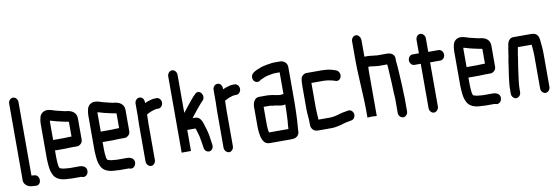

<svg xmlns="http://www.w3.org/2000/svg" viewBox="-57 -1140 4728 1624"><g transform="rotate(-10 2307.5 -328.0)"><path d="M44 -661V-16C37 30 77 60 118 60C124 61 129 61 135 61L146 62C157 63 166 60 175 52C200 27 185 -25 152 -27L124 -30V-661C124 -686 105 -706 84 -706C63 -706 44 -686 44 -661Z M445 -294H365C362 -294 360 -294 357 -293V-449C357 -451 357 -455 358 -460C370 -456 379 -456 391 -451C422 -441 455 -436 487 -428L501 -426C504 -425 509 -424 513 -423H515V-296H498C487 -296 458 -294 445 -294ZM498 -206H546C556 -205 565 -209 577 -218C589 -227 595 -240 595 -257V-441C593 -490 554 -511 511 -515L496 -517C492 -518 487 -519 483 -520C466 -523 447 -530 429 -533C403 -539 379 -552 349 -552C318 -552 292 -531 285 -503C281 -491 277 -465 277 -449V-142C277 -129 278 -118 279 -108C282 -70 285 -40 298 -14C317 35 367 52 429 52C438 52 447 54 456 54H535C539 54 543 56 547 57C570 65 592 45 596 25C606 -18 570 -36 537 -36H449C443 -37 437 -38 430 -38C427 -38 422 -38 417 -39C400 -39 385 -45 371 -49C368 -54 362 -65 362 -74C359 -96 357 -118 357 -143V-205C360 -204 362 -204 365 -204H445C458 -204 486 -206 498 -206Z M854 -294H774C771 -294 769 -294 766 -293V-449C766 -451 766 -455 767 -460C779 -456 788 -456 800 -451C831 -441 864 -436 896 -428L910 -426C913 -425 918 -424 922 -423H924V-296H907C896 -296 867 -294 854 -294ZM907 -206H955C965 -205 974 -209 986 -218C998 -227 1004 -240 1004 -257V-441C1002 -490 963 -511 920 -515L905 -517C901 -518 896 -519 892 -520C875 -523 856 -530 838 -533C812 -539 788 -552 758 -552C727 -552 701 -531 694 -503C690 -491 686 -465 686 -449V-142C686 -129 687 -118 688 -108C691 -70 694 -40 707 -14C726 35 776 52 838 52C847 52 856 54 865 54H944C948 54 952 56 956 57C979 65 1001 45 1005 25C1015 -18 979 -36 946 -36H858C852 -37 846 -38 839 -38C836 -38 831 -38 826 -39C809 -39 794 -45 780 -49C777 -54 771 -65 771 -74C768 -96 766 -118 766 -143V-205C769 -204 771 -204 774 -204H854C867 -204 895 -206 907 -206Z M1097 -476V-374C1097 -349 1095 -318 1095 -293V21C1095 45 1115 66 1136 66C1157 66 1175 45 1175 21V-295C1175 -318 1177 -347 1177 -369C1193 -378 1215 -389 1234 -394C1242 -396 1250 -400 1259 -400C1263 -401 1268 -401 1272 -401H1280C1301 -401 1319 -422 1319 -446C1319 -470 1301 -491 1280 -491H1272C1266 -491 1261 -491 1256 -490C1249 -490 1241 -489 1233 -486C1213 -481 1194 -475 1177 -467V-476C1177 -501 1160 -521 1138 -521C1116 -521 1097 -501 1097 -476Z M1409 -655V0H1489V-181H1559C1563 -173 1565 -169 1565 -168C1571 -148 1576 -128 1582 -109C1585 -94 1586 -79 1590 -65C1594 -47 1595 -24 1599 -6C1604 31 1651 45 1670 12C1681 -5 1676 -21 1673 -42C1671 -65 1666 -82 1664 -105C1660 -122 1656 -144 1651 -159L1645 -177C1634 -218 1619 -271 1575 -271H1550L1551 -272C1569 -295 1585 -316 1603 -338L1618 -356C1626 -366 1634 -375 1643 -385C1649 -391 1653 -396 1659 -402C1696 -439 1648 -508 1609 -470C1602 -463 1596 -458 1588 -449L1563 -420C1537 -390 1515 -357 1489 -327V-655C1489 -679 1470 -700 1449 -700C1428 -700 1409 -679 1409 -655Z M1767 -476V-374C1767 -349 1765 -318 1765 -293V21C1765 45 1785 66 1806 66C1827 66 1845 45 1845 21V-295C1845 -318 1847 -347 1847 -369C1863 -378 1885 -389 1904 -394C1912 -396 1920 -400 1929 -400C1933 -401 1938 -401 1942 -401H1950C1971 -401 1989 -422 1989 -446C1989 -470 1971 -491 1950 -491H1942C1936 -491 1931 -491 1926 -490C1919 -490 1911 -489 1903 -486C1883 -481 1864 -475 1847 -467V-476C1847 -501 1830 -521 1808 -521C1786 -521 1767 -501 1767 -476Z M2316 -336C2294 -336 2269 -344 2248 -347L2231 -349C2224 -350 2217 -351 2209 -351H2135C2098 -351 2079 -313 2079 -273V-101C2079 -94 2079 -86 2080 -79C2085 -15 2096 50 2158 50H2337C2343 50 2350 50 2354 49C2385 49 2412 27 2412 -7C2413 -14 2413 -21 2413 -27C2413 -32 2413 -37 2414 -44C2417 -78 2419 -102 2420 -139C2421 -175 2423 -216 2423 -252V-556C2423 -592 2394 -615 2363 -615H2303C2291 -615 2279 -612 2269 -610L2252 -608C2226 -602 2202 -599 2181 -589C2164 -580 2146 -577 2132 -565C2119 -558 2111 -548 2107 -532C2099 -492 2136 -464 2166 -484C2169 -487 2173 -490 2177 -492C2196 -498 2213 -510 2235 -514C2257 -517 2281 -525 2303 -525H2343V-338C2333 -340 2326 -336 2316 -336ZM2160 -86C2159 -91 2159 -96 2159 -101V-261H2210C2213 -261 2217 -261 2221 -260L2237 -257C2243 -256 2250 -256 2257 -255C2278 -253 2295 -246 2316 -246C2327 -246 2334 -248 2343 -249C2343 -202 2341 -148 2338 -105C2336 -88 2333 -55 2333 -40H2166C2163 -55 2160 -68 2160 -86Z M2519 -37C2519 -27 2523 -15 2531 -5C2543 11 2558 16 2582 16H2690C2706 16 2722 15 2735 12C2756 8 2782 3 2799 -4C2810 -8 2825 -10 2838 -13C2863 -19 2883 -16 2896 -37C2917 -69 2890 -112 2858 -106C2831 -101 2799 -97 2774 -88C2749 -80 2722 -74 2690 -74H2597V-77C2597 -100 2593 -124 2593 -147C2592 -155 2592 -167 2592 -179V-390H2698C2703 -390 2708 -390 2711 -389C2732 -389 2754 -383 2773 -379L2786 -375L2795 -372C2818 -362 2839 -379 2844 -398C2852 -425 2837 -449 2821 -456L2812 -460C2784 -470 2750 -479 2715 -479C2711 -480 2706 -480 2700 -480H2565C2545 -480 2526 -465 2520 -450C2514 -436 2512 -402 2512 -378V-177C2512 -140 2518 -107 2518 -74C2518 -63 2519 -49 2519 -37Z M3032 -722C3011 -722 2992 -702 2992 -677V-505C2992 -417 3000 -322 3003 -234C3005 -186 3008 -145 3008 -98V-19L3047 -21C3058 -20 3073 -19 3083 -19H3088V-415C3088 -422 3090 -433 3090 -441H3103C3113 -441 3125 -439 3135 -437L3156 -435C3164 -434 3171 -434 3177 -433H3251C3254 -410 3254 -384 3256 -359C3260 -304 3262 -243 3264 -185C3265 -158 3269 -134 3267 -108V-12C3267 11 3286 31 3307 31C3328 31 3347 11 3347 -12V-107C3348 -119 3347 -132 3346 -146C3345 -176 3344 -208 3343 -240C3338 -311 3337 -383 3329 -449V-470C3329 -506 3298 -523 3265 -523H3179C3175 -524 3169 -524 3163 -525L3143 -527C3129 -528 3115 -531 3103 -531H3072V-670C3072 -699 3053 -722 3032 -722Z M3531 -594V-479H3476C3455 -479 3437 -458 3437 -434C3437 -410 3455 -389 3476 -389H3531V-8C3531 16 3549 37 3570 37C3591 37 3611 16 3611 -8V-387H3700C3721 -387 3739 -408 3739 -432C3739 -456 3721 -477 3700 -477H3611V-594C3611 -618 3591 -639 3570 -639C3549 -639 3531 -618 3531 -594Z M3996 -294H3916C3913 -294 3911 -294 3908 -293V-449C3908 -451 3908 -455 3909 -460C3921 -456 3930 -456 3942 -451C3973 -441 4006 -436 4038 -428L4052 -426C4055 -425 4060 -424 4064 -423H4066V-296H4049C4038 -296 4009 -294 3996 -294ZM4049 -206H4097C4107 -205 4116 -209 4128 -218C4140 -227 4146 -240 4146 -257V-441C4144 -490 4105 -511 4062 -515L4047 -517C4043 -518 4038 -519 4034 -520C4017 -523 3998 -530 3980 -533C3954 -539 3930 -552 3900 -552C3869 -552 3843 -531 3836 -503C3832 -491 3828 -465 3828 -449V-142C3828 -129 3829 -118 3830 -108C3833 -70 3836 -40 3849 -14C3868 35 3918 52 3980 52C3989 52 3998 54 4007 54H4086C4090 54 4094 56 4098 57C4121 65 4143 45 4147 25C4157 -18 4121 -36 4088 -36H4000C3994 -37 3988 -38 3981 -38C3978 -38 3973 -38 3968 -39C3951 -39 3936 -45 3922 -49C3919 -54 3913 -65 3913 -74C3910 -96 3908 -118 3908 -143V-205C3911 -204 3913 -204 3916 -204H3996C4009 -204 4037 -206 4049 -206Z M4317 -7V-34C4317 -39 4317 -47 4318 -58C4318 -68 4319 -77 4320 -85C4324 -126 4332 -174 4337 -214C4341 -249 4350 -286 4353 -321C4356 -342 4360 -362 4364 -382C4364 -383 4363 -384 4364 -385H4482C4483 -383 4483 -375 4484 -373L4486 -349C4487 -331 4489 -312 4489 -292V-8C4489 16 4508 37 4529 37C4550 37 4569 16 4569 -8V-291C4569 -331 4565 -371 4561 -407C4558 -452 4537 -475 4496 -475H4345C4310 -478 4291 -447 4287 -413C4287 -411 4287 -408 4286 -404C4282 -392 4282 -382 4280 -370C4278 -357 4275 -344 4274 -330L4272 -318C4268 -303 4264 -277 4262 -259C4253 -187 4237 -115 4237 -34V-7C4237 17 4256 38 4277 38C4298 38 4317 17 4317 -7Z"/></g></svg>

Font: Electronic
Style: Circ
Weight: 900
Version: Version 1.011